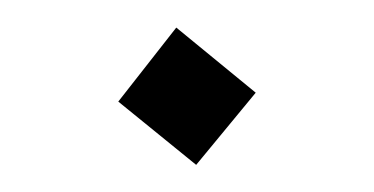

<svg xmlns="http://www.w3.org/2000/svg" viewBox="-31 -408 648 333"><g transform="rotate(-5 293.0 -241.0)"><path d="M298.8 -121.1 173.8 -242.2 285.2 -361.3 412.6 -236.8Z"/></g></svg>

Font: CaskaydiaCove NFP SemiBold
Style: Regular
Weight: 600
Designer: Aaron Bell
Foundry: Saja Typeworks
Version: Version 2111.001; VTT 6.35;Nerd Fonts 3.1.1